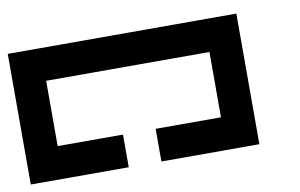

<svg xmlns="http://www.w3.org/2000/svg" viewBox="-52 -490 904 579"><g transform="rotate(-10 400.0 -200.0)"><path d="M700 -400H0V0H300V-100H100V-300H600V-100H400V0H700Z"/></g></svg>

Font: Broadcast
Style: Regular
Weight: 400
Designer: Mıchael Chrıstophersson
Foundry: Aeriform
Version: Version 1.000;PS 001.000;hotconv 1.0.88;makeotf.lib2.5.64775